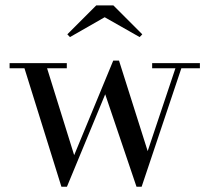

<svg xmlns="http://www.w3.org/2000/svg" viewBox="-20 -700 802 730"><path d="M740 -460V-440.5H669.5L518.5 10H499L380 -341.5L234.5 10H213.5L73 -440.5H16.5V-460H234V-440.5H159L262 -110L410.5 -469.5H432.5L541.5 -125.5L647 -440.5H558.5V-460ZM246 -559 236 -569.5 346 -679.5H411L521 -569.5L511 -559L378 -634.5Z"/></svg>

Font: Bodoni Moda
Style: Regular
Weight: 400
Designer: Owen Earl
Foundry: indestructible type
Version: Version 2.005